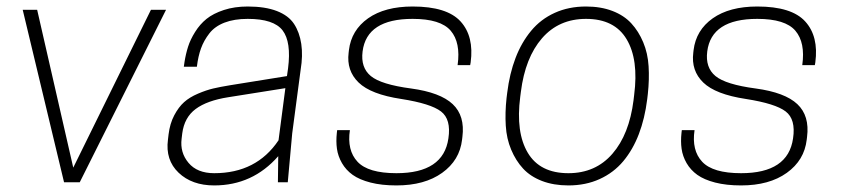

<svg xmlns="http://www.w3.org/2000/svg" viewBox="-20 -560 2597 590"><path d="M176.8 0 49.8 -529.8H94.2L205.1 -44.9L443.8 -529.8H490.2L225.1 0Z M834 0 835 -80.1Q756.3 9.8 638.2 9.8Q569.8 9.8 528.8 -29.3Q487.8 -68.4 496.1 -130.9L498 -147Q502 -180.2 515.4 -205.6Q528.8 -231 545.7 -246.1Q562.5 -261.2 588.4 -272.2Q614.3 -283.2 635.3 -288.1Q656.2 -293 686 -297.9L861.8 -326.2L865.2 -350.1Q875.5 -431.2 848.4 -466.6Q821.3 -502 741.2 -502Q699.7 -502 669.9 -490.5Q640.1 -479 623.3 -457.3Q606.4 -435.5 597.7 -411.4Q588.9 -387.2 585 -355H544.9L546.9 -369.1Q550.8 -394 557.9 -416.3Q564.9 -438.5 579.6 -461.9Q594.2 -485.4 614.7 -502Q635.3 -518.6 668 -529.3Q700.7 -540 741.2 -540Q794.9 -540 830.8 -526.1Q866.7 -512.2 883.5 -486.6Q900.4 -460.9 905.8 -425Q911.1 -389.2 903.8 -345.2L877.9 -149.9L864.3 0ZM638.2 -27.8Q768.1 -27.8 835.9 -128.9L856.9 -289.1L681.2 -261.2Q616.2 -251 581.3 -225.1Q546.4 -199.2 540 -149.9L538.1 -133.8Q532.7 -91.3 559.3 -59.6Q585.9 -27.8 638.2 -27.8Z M1198.2 -27.8Q1342.8 -27.8 1357.9 -134.8Q1366.7 -193.4 1335.2 -217.5Q1303.7 -241.7 1212.9 -255.9Q1119.6 -270 1082 -306.4Q1044.4 -342.8 1051.3 -397.9L1052.2 -405.8Q1059.6 -467.3 1111.1 -503.7Q1162.6 -540 1248 -540Q1353.5 -540 1395.3 -494.1Q1437 -448.2 1426.3 -368.2L1424.8 -359.9H1386.2Q1396 -429.2 1365 -465.6Q1334 -502 1248 -502Q1106.9 -502 1094.2 -401.9Q1087.9 -352.5 1119.4 -326.4Q1150.9 -300.3 1243.2 -288.1Q1333 -275.9 1371.1 -240Q1409.2 -204.1 1400.9 -139.2L1399.9 -130.9Q1392.6 -67.4 1338.6 -28.8Q1284.7 9.8 1198.2 9.8Q1152.8 9.8 1118.7 1Q1084.5 -7.8 1063.7 -22.7Q1043 -37.6 1030.8 -58.8Q1018.6 -80.1 1015.4 -102.8Q1012.2 -125.5 1015.1 -151.9L1016.1 -160.2H1055.2Q1045.9 -98.1 1078.6 -63Q1111.3 -27.8 1198.2 -27.8Z M1726.6 -27.8Q1810.1 -27.8 1861.8 -87.4Q1913.6 -147 1926.8 -252L1928.7 -268.1Q1942.9 -377 1905.5 -439.5Q1868.2 -502 1780.8 -502Q1697.3 -502 1645.5 -442.4Q1593.8 -382.8 1580.6 -277.8L1578.6 -262.2Q1564.5 -153.3 1601.8 -90.6Q1639.2 -27.8 1726.6 -27.8ZM1726.6 9.8Q1681.2 9.8 1645.5 -3.9Q1609.9 -17.6 1587.4 -42Q1564.9 -66.4 1550.8 -100.1Q1536.6 -133.8 1534.2 -173.8Q1531.7 -213.9 1536.6 -258.8L1538.6 -274.9Q1545.9 -334 1564.2 -381.8Q1582.5 -429.7 1612.1 -465.3Q1641.6 -501 1684.6 -520.5Q1727.5 -540 1780.8 -540Q1826.2 -540 1861.8 -526.4Q1897.5 -512.7 1919.9 -488.3Q1942.4 -463.9 1956.5 -430.2Q1970.7 -396.5 1973.1 -356.2Q1975.6 -315.9 1970.7 -271L1968.8 -254.9Q1961.4 -195.8 1943.1 -147.9Q1924.8 -100.1 1895.3 -64.7Q1865.7 -29.3 1822.8 -9.8Q1779.8 9.8 1726.6 9.8Z M2257.3 -27.8Q2401.9 -27.8 2417 -134.8Q2425.8 -193.4 2394.3 -217.5Q2362.8 -241.7 2272 -255.9Q2178.7 -270 2141.1 -306.4Q2103.5 -342.8 2110.4 -397.9L2111.3 -405.8Q2118.7 -467.3 2170.2 -503.7Q2221.7 -540 2307.1 -540Q2412.6 -540 2454.3 -494.1Q2496.1 -448.2 2485.4 -368.2L2483.9 -359.9H2445.3Q2455.1 -429.2 2424.1 -465.6Q2393.1 -502 2307.1 -502Q2166 -502 2153.3 -401.9Q2147 -352.5 2178.5 -326.4Q2210 -300.3 2302.2 -288.1Q2392.1 -275.9 2430.2 -240Q2468.3 -204.1 2460 -139.2L2459 -130.9Q2451.7 -67.4 2397.7 -28.8Q2343.8 9.8 2257.3 9.8Q2211.9 9.8 2177.7 1Q2143.6 -7.8 2122.8 -22.7Q2102.1 -37.6 2089.8 -58.8Q2077.6 -80.1 2074.5 -102.8Q2071.3 -125.5 2074.2 -151.9L2075.2 -160.2H2114.3Q2105 -98.1 2137.7 -63Q2170.4 -27.8 2257.3 -27.8Z"/></svg>

Font: Cooper Hewitt
Style: Light Italic
Weight: 704
Designer: Village Type and Design LLC
Foundry: Cooper Hewitt Smithsonian Design Museum
Version: 1.000